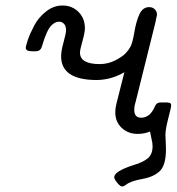

<svg xmlns="http://www.w3.org/2000/svg" viewBox="-20 -484 645 701"><path d="M74.2 -309.1Q74.2 -316.9 82 -339.4Q89.8 -361.8 105 -390.9Q120.1 -419.9 147.9 -441.9Q175.8 -463.9 208 -463.9Q243.2 -463.9 266.6 -440.4Q290 -417 290 -380.9Q290 -365.7 281 -333.7Q272 -301.8 272 -292Q272 -250 344.2 -250Q374 -250 400.4 -263.4Q426.8 -276.9 438.5 -289.3Q450.2 -301.8 456.1 -313Q463.9 -327.1 470.5 -366.5Q477.1 -405.8 489 -431.9Q501 -458 524.9 -458Q537.1 -458 545.2 -450Q553.2 -441.9 553.2 -430.2L546.9 -399.9L475.1 -111.8Q470.2 -96.7 470.2 -83Q470.2 -54.2 495.1 -54.2Q528.3 -54.2 545.9 -96.2Q551.8 -110.4 566.9 -109.9H582Q588.9 -109.9 590.8 -109.9Q592.8 -109.9 597.4 -108.9Q602.1 -107.9 603.5 -105.5Q605 -103 605 -97.9Q605 -92.8 594.5 -52.5Q584 -12.2 584 8.8Q584 13.7 585 32.2Q585.9 50.8 585.9 61Q585.9 119.1 563.5 140.6Q541 162.1 499.5 169.4Q458 176.8 440.9 189.9Q432.1 196.8 425.8 196.8Q418.9 196.8 408 183.3Q397 169.9 397 163.1Q397 141.1 469.2 118.2Q502.4 108.4 519.8 93.8Q537.1 79.1 537.1 49.8Q537.1 43 536.1 36.9Q535.2 30.8 532.5 19.8Q529.8 8.8 527.8 -3.9Q506.8 4.9 482.9 4.9Q447.8 4.9 424.3 -17.1Q400.9 -39.1 400.9 -74.2Q400.9 -87.4 404.5 -102.8Q408.2 -118.2 417 -152.6Q425.8 -187 434.1 -220.2Q386.2 -192.4 333 -191.9Q203.1 -191.9 203.1 -278.8Q203.1 -297.9 212.2 -330.3Q221.2 -362.8 221.2 -374Q221.2 -388.2 214.1 -396.5Q207 -404.8 195.8 -404.8Q186 -404.8 177 -398.9Q168 -393.1 161.9 -384.5Q155.8 -376 150.4 -363.5Q145 -351.1 142.1 -343Q139.2 -335 136.2 -324.2L132.8 -314Q127.9 -296.9 110.8 -296.9H96.2Q74.2 -296.9 74.2 -309.1Z"/></svg>

Font: CMU Concrete
Style: Italic
Weight: 500
Italic angle: -14.04°
Version: Version 0.7.0